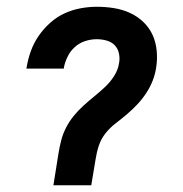

<svg xmlns="http://www.w3.org/2000/svg" viewBox="-20 -548 540 568"><path d="M138 0 153 -94Q156 -113 161 -132.5Q166 -152 175.5 -170.5Q185 -189 198 -205Q211 -221 227 -235.5Q243 -250 259 -263Q275 -276 290.5 -290.5Q306 -305 317.5 -323Q329 -341 332 -360Q335 -375 332 -389.5Q329 -404 319.5 -414Q310 -424 295.5 -428Q281 -432 266 -432Q249 -432 232 -426.5Q215 -421 201.5 -409Q188 -397 180 -380.5Q172 -364 169 -348V-345H58L59 -350Q63 -374 71.5 -397.5Q80 -421 94.5 -442Q109 -463 128.5 -480.5Q148 -498 171 -508.5Q194 -519 218.5 -523.5Q243 -528 266 -528Q292 -528 317 -524Q342 -520 364 -510Q386 -500 403.5 -483.5Q421 -467 431 -445.5Q441 -424 443.5 -398.5Q446 -373 442 -348Q439 -328 431.5 -309Q424 -290 412.5 -272.5Q401 -255 386.5 -239.5Q372 -224 355.5 -210Q339 -196 322 -183Q305 -170 292 -153.5Q279 -137 272.5 -117.5Q266 -98 263 -78L250 0Z"/></svg>

Font: Iosevka Curly
Style: Bold Italic
Weight: 700
Italic angle: -9°
Monospace: yes
Designer: Belleve Invis
Foundry: Belleve Invis
Version: Version 22.1.2; ttfautohint (v1.8.4)